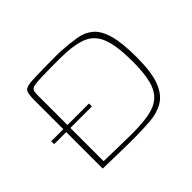

<svg xmlns="http://www.w3.org/2000/svg" viewBox="-110 -624 788 788"><g transform="rotate(-45 284.5 -230.0)"><path d="M515 -225Q515 -137 496.5 -90Q478 -43 444.5 -23.5Q411 -4 365.5 -0.5Q320 3 266 3Q248 3 222 2.5Q196 2 169 1.5Q142 1 121.5 0.5Q101 0 93 0V-398Q93 -428 98.5 -442.5Q104 -457 138 -460Q148 -461 171.5 -461.5Q195 -462 223.5 -462.5Q252 -463 278 -463Q304 -463 318 -462Q363 -459 399.5 -453Q436 -447 462 -425Q488 -403 501.5 -356Q515 -309 515 -225ZM117 -19Q123 -19 144 -18.5Q165 -18 191 -17.5Q217 -17 241 -16.5Q265 -16 277 -16Q337 -16 378 -23.5Q419 -31 444 -52.5Q469 -74 480 -115.5Q491 -157 491 -224Q491 -315 472.5 -362.5Q454 -410 409.5 -427Q365 -444 285 -444Q271 -444 241 -444Q211 -444 181.5 -443Q152 -442 138 -439Q128 -437 122.5 -431Q117 -425 117 -402ZM23 -229H242V-212H23Z"/></g></svg>

Font: Genos Thin Thin
Style: Regular
Weight: 250
Version: Version 1.010